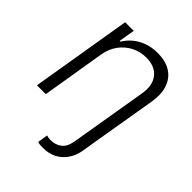

<svg xmlns="http://www.w3.org/2000/svg" viewBox="-216 -665 980 980"><g transform="rotate(45 274.5 -174.5)"><path d="M371.6 0H435.1L424.3 66.9Q417 111.3 395.3 142.1Q373.5 172.9 342.3 188.5Q311 204.1 273.9 204.1Q261.7 204.6 250.2 203.9Q238.8 203.1 231 199.7L239.7 144.5Q246.1 146.5 254.2 147.7Q262.2 148.9 269.5 148.4Q303.7 148.9 328.4 129.9Q353 110.8 360.4 66.9ZM142.1 -340.8 85.9 0H22L112.8 -545.9H174.8L160.2 -459.5H166.5Q191.9 -502 237.1 -527.3Q282.2 -552.7 342.3 -552.7Q397.5 -552.7 435.3 -529.8Q473.1 -506.8 489.3 -462.4Q505.4 -418 494.6 -353L435.1 0H371.6L430.2 -349.1Q441.9 -416 411.4 -455.3Q380.9 -494.6 317.4 -495.1Q274.4 -495.1 237.3 -476.3Q200.2 -457.5 175 -423.1Q149.9 -388.7 142.1 -340.8Z"/></g></svg>

Font: Inter Tight Light
Style: Italic
Weight: 300
Italic angle: -9.39999°
Designer: Rasmus Andersson
Foundry: rsms
Version: Version 3.004